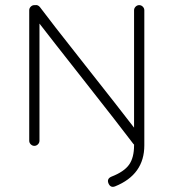

<svg xmlns="http://www.w3.org/2000/svg" viewBox="-20 -560 677 749"><path d="M94 -11V-520Q94 -528 100 -534Q106 -540 114 -540H117Q128 -542 136 -532Q173 -482 310 -308.5Q447 -135 503 -62V-520Q503 -528 509 -534Q515 -540 523 -540Q531 -540 537 -534Q543 -528 543 -520V7Q543 121 429 167Q411 174 403 155Q396 137 415 129Q464 110 483.5 82.5Q503 55 503 7V4L500 1Q444 -73 307 -247Q170 -421 134 -468V-11Q134 -3 128 3Q122 9 114 9Q106 9 100 3Q94 -3 94 -11Z"/></svg>

Font: Hoogli Light
Style: Regular
Weight: 300
Designer: Anand Singh Naorem
Foundry: Brand New Type
Version: Version 1.00 b007